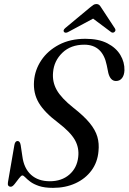

<svg xmlns="http://www.w3.org/2000/svg" viewBox="-20 -898 622 928"><path d="M236.5 10Q195 10 168.5 1Q142 -8 126.2 -20Q110.5 -32 102 -41Q93.5 -50 88 -50Q82.5 -50 72.2 -36.5Q62 -23 51.2 -9.2Q40.5 4.5 32.5 4.5Q14.5 4.5 18.5 -17.5L49.5 -197Q53 -216.5 65 -216.5Q76.5 -216.5 80 -196.5L88 -143Q95.5 -84.5 130 -53.2Q164.5 -22 221 -22Q278 -22 315 -54Q352 -86 358 -138.5Q363.5 -183.5 341.8 -221.8Q320 -260 261 -305Q195 -354.5 167.5 -401Q140 -447.5 144.5 -506Q148.5 -560 179.5 -606.5Q210.5 -653 265 -681.8Q319.5 -710.5 393 -710.5Q456.5 -710.5 498.8 -688.8Q541 -667 561.8 -632.2Q582.5 -597.5 581.5 -558Q580.5 -534.5 569.8 -520.5Q559 -506.5 540.5 -506.5Q513.5 -506.5 503.5 -545.5L496 -582.5Q476 -682 387.5 -682Q322 -682 281.5 -643Q241 -604 236.5 -548.5Q232 -502.5 254.2 -463Q276.5 -423.5 335 -377Q385.5 -337.5 413.2 -303.8Q441 -270 450.5 -237.2Q460 -204.5 456 -167Q451.5 -113.5 422 -73.8Q392.5 -34 344.5 -12Q296.5 10 236.5 10ZM532 -742.5Q523.5 -736.5 513.5 -745.5L430 -808L313.5 -745.5Q297 -735.5 290 -743Q282.5 -751 295.5 -762.5L414 -861Q423.5 -869 430.5 -873.8Q437.5 -878.5 446 -878.5Q454.5 -878.5 459.5 -874Q464.5 -869.5 469.5 -861L535.5 -760.5Q542 -749.5 532 -742.5Z"/></svg>

Font: Fraunces 144pt S050
Style: Italic
Weight: 400
Italic angle: -16°
Version: Version 1.000; ttfautohint (v1.8.3)